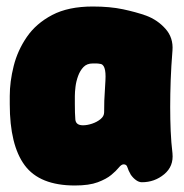

<svg xmlns="http://www.w3.org/2000/svg" viewBox="-20 -545 565 590"><path d="M210 25Q102 25 56 -37Q10 -99 10 -225V-250Q10 -294 22 -342Q34 -390 62.5 -431.5Q91 -473 140.5 -499Q190 -525 265 -525Q318 -525 358 -516.5Q398 -508 429 -497Q464 -484 488.5 -456.5Q513 -429 510 -390Q506 -341 504.5 -298Q503 -255 503 -216.5Q503 -178 504.5 -142.5Q506 -107 510 -74Q514 -34 484.5 -9.5Q455 15 416 15Q407 15 398 8.5Q389 2 382 -8Q374 -22 371.5 -31Q369 -40 360 -40Q353 -40 345 -30Q337 -20 322 -7.5Q307 5 280.5 15Q254 25 210 25ZM235 -160Q248 -160 263 -165Q278 -170 289 -179Q300 -188 300 -200Q300 -222 300.5 -235.5Q301 -249 302 -262.5Q303 -276 304 -298Q307 -349 286 -349Q281 -350 275.5 -350Q270 -350 265 -350Q247 -350 236.5 -339Q226 -328 220 -311.5Q214 -295 212 -278.5Q210 -262 210 -250V-225Q210 -196 211.5 -178Q213 -160 235 -160Z"/></svg>

Font: Winky Sans Black
Style: Regular
Weight: 900
Designer: Simon Atzbach
Foundry: typofactur
Version: Version 1.205